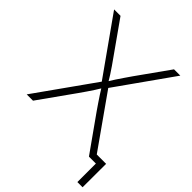

<svg xmlns="http://www.w3.org/2000/svg" viewBox="-245 -859 1146 1146"><g transform="rotate(45 328.5 -286.0)"><path d="M28.8 0 303.7 -387.2V-354L39.1 -727.5H93.3L236.8 -524.4Q254.4 -500 268.8 -479Q283.2 -458 296.9 -437Q310.5 -416 324.7 -391.6H312.5Q327.1 -416 340.8 -437Q354.5 -458 369.1 -479Q383.8 -500 400.4 -524.4L544.9 -727.5H598.1L334 -354.5V-388.2L607.9 0H554.2L396 -223.1Q380.4 -246.1 366.5 -266.1Q352.5 -286.1 339.4 -306.6Q326.2 -327.1 312 -350.1H324.7Q311 -327.6 297.9 -307.1Q284.7 -286.6 270.8 -266.4Q256.8 -246.1 240.7 -223.1L82 0ZM612.8 156.2V0H565.4V-42H657.2L656.7 156.2Z"/></g></svg>

Font: Inter 16pt ExtraLight
Style: Regular
Weight: 250
Version: Version 4.001;git-66647c0bb